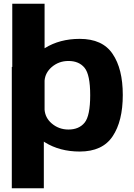

<svg xmlns="http://www.w3.org/2000/svg" viewBox="-20 -805 714 1025"><path d="M43 200H214V-49C216 -48 218 -46.5 220 -45C272.5 -12.5 334.5 4 405.5 4C486.5 4 545 -23 581 -77C617.5 -131 635.5 -205 635.5 -298C635.5 -391 617.5 -464 581 -517.5C545 -571 486.5 -597.5 405.5 -597.5C334.5 -597.5 272.5 -581 220 -548.5C219.5 -548 218.5 -547.5 218 -547V-785H45.5V-447.5H43ZM218 -375C220.5 -403 233 -426.5 255.5 -446.5C281 -468.5 311 -479.5 345.5 -479.5C382.5 -479.5 411.5 -467.5 431.5 -443C451.5 -418.5 461.5 -370 461.5 -297C461.5 -223 451.5 -174 431.5 -150C411.5 -125.5 382.5 -113.5 345.5 -113.5C311 -113.5 281 -124.5 255.5 -146.5C233 -166 220.5 -190 218 -219Z"/></svg>

Font: Anybody
Style: Bold
Weight: 700
Designer: Tyler Finck
Foundry: Etcetera Type Company
Version: Version 1.110